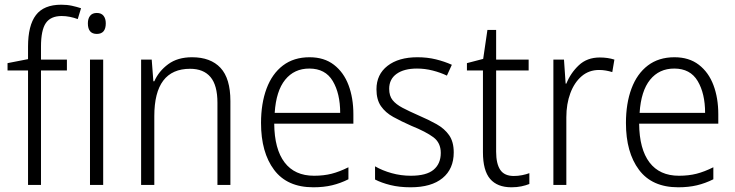

<svg xmlns="http://www.w3.org/2000/svg" viewBox="-20 -851 3120 815"><path d="M264 -552H154V-66H99V-552H12V-583L99 -600V-653Q99 -743 132.5 -787Q166 -831 240 -831Q265 -831 285.5 -826.5Q306 -822 324 -816L310 -770Q294 -776 276.5 -779.5Q259 -783 242 -783Q195 -783 174.5 -753Q154 -723 154 -653V-598H264Z M391 -796Q410 -796 419.5 -784Q429 -772 429 -752Q429 -707 391 -707Q353 -707 353 -752Q353 -772 362.5 -784Q372 -796 391 -796ZM418 -598V-66H362V-598Z M795 -608Q874 -608 916 -563Q958 -518 958 -422V-66H903V-415Q903 -489 873.5 -524Q844 -559 787 -559Q635 -559 635 -358V-66H579V-598H624L631 -506H635Q654 -549 694 -578.5Q734 -608 795 -608Z M1294 -608Q1356 -608 1397.5 -576Q1439 -544 1459.5 -489.5Q1480 -435 1480 -366V-326H1144Q1145 -218 1188 -161.5Q1231 -105 1313 -105Q1354 -105 1387.5 -113.5Q1421 -122 1459 -141V-90Q1425 -73 1389.5 -64.5Q1354 -56 1310 -56Q1199 -56 1143.5 -130Q1088 -204 1088 -329Q1088 -412 1111.5 -475Q1135 -538 1181 -573Q1227 -608 1294 -608ZM1293 -560Q1229 -560 1190.5 -512.5Q1152 -465 1146 -372H1424Q1424 -454 1392.5 -507Q1361 -560 1293 -560Z M1906 -204Q1906 -134 1858.5 -95Q1811 -56 1723 -56Q1675 -56 1637 -65.5Q1599 -75 1572 -89V-145Q1603 -127 1642.5 -116Q1682 -105 1724 -105Q1790 -105 1820.5 -130.5Q1851 -156 1851 -202Q1851 -245 1819.5 -268.5Q1788 -292 1726 -317Q1683 -336 1649.5 -354.5Q1616 -373 1597 -400.5Q1578 -428 1578 -472Q1578 -535 1625 -571.5Q1672 -608 1752 -608Q1794 -608 1830.5 -599Q1867 -590 1898 -576L1877 -530Q1850 -543 1817 -551.5Q1784 -560 1750 -560Q1695 -560 1663.5 -537.5Q1632 -515 1632 -474Q1632 -444 1646.5 -426Q1661 -408 1688.5 -393.5Q1716 -379 1757 -361Q1799 -343 1833 -324Q1867 -305 1886.5 -277Q1906 -249 1906 -204Z M2161 -104Q2179 -104 2196.5 -107.5Q2214 -111 2227 -116V-70Q2212 -64 2193 -60Q2174 -56 2151 -56Q2091 -56 2060.5 -91.5Q2030 -127 2030 -205V-552H1962V-583L2031 -601L2049 -724H2086V-598H2224V-552H2086V-207Q2086 -156 2103.5 -130Q2121 -104 2161 -104Z M2526 -607Q2560 -607 2588 -598L2579 -545Q2566 -549 2552 -551.5Q2538 -554 2523 -554Q2480 -554 2449 -527.5Q2418 -501 2401 -455.5Q2384 -410 2384 -353V-66H2329V-598H2374L2381 -496H2384Q2402 -541 2437 -574Q2472 -607 2526 -607Z M2843 -608Q2905 -608 2946.5 -576Q2988 -544 3008.5 -489.5Q3029 -435 3029 -366V-326H2693Q2694 -218 2737 -161.5Q2780 -105 2862 -105Q2903 -105 2936.5 -113.5Q2970 -122 3008 -141V-90Q2974 -73 2938.5 -64.5Q2903 -56 2859 -56Q2748 -56 2692.5 -130Q2637 -204 2637 -329Q2637 -412 2660.5 -475Q2684 -538 2730 -573Q2776 -608 2843 -608ZM2842 -560Q2778 -560 2739.5 -512.5Q2701 -465 2695 -372H2973Q2973 -454 2941.5 -507Q2910 -560 2842 -560Z"/></svg>

Font: Noto Sans Malayalam UI SemiCondensed Light
Style: Regular
Weight: 300
Width: 4
Designer: Jelle Bosma - Monotype Design Team
Foundry: Monotype Imaging Inc.
Version: Version 2.104; ttfautohint (v1.8.4.7-5d5b)